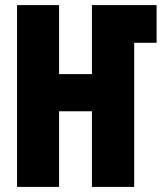

<svg xmlns="http://www.w3.org/2000/svg" viewBox="-20 -734 640 754"><path d="M47 0V-714H212V-443H341V-714H595V-566H507V0H341V-297H212V0Z"/></svg>

Font: Noto Sans Mono Extra
Style: Regular
Weight: 800
Designer: Monotype Design Team
Foundry: Monotype Imaging Inc.
Version: Version 1.900